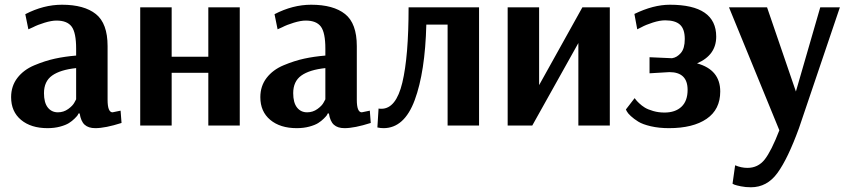

<svg xmlns="http://www.w3.org/2000/svg" viewBox="-20 -531 3577 812"><path d="M302 -111V-243Q235 -236 200.5 -211.5Q166 -187 166 -137Q166 -97 182 -76.5Q198 -56 225 -56Q249 -56 268.5 -70Q288 -84 295 -98ZM100 -407 87 -471Q164 -511 242 -511Q336 -511 385.5 -471.5Q435 -432 435 -336V-109Q435 -56 456 -56L490 -63L494 -11Q425 11 383 11Q354 11 338 -3.5Q322 -18 317 -51H312Q311 -48 308.5 -44Q306 -40 295.5 -29.5Q285 -19 271.5 -10.5Q258 -2 234 4.5Q210 11 181 11Q111 11 69 -24Q27 -59 27 -120Q27 -167 53.5 -201.5Q80 -236 125.5 -255Q171 -274 212.5 -283Q254 -292 302 -296V-325Q302 -393 283 -418.5Q264 -444 219 -444Q198 -444 168.5 -435Q139 -426 120 -416Z M573 0V-500H706V-291H861V-500H994V0H861V-223H706V0Z M1356 -111V-243Q1289 -236 1254.5 -211.5Q1220 -187 1220 -137Q1220 -97 1236 -76.5Q1252 -56 1279 -56Q1303 -56 1322.5 -70Q1342 -84 1349 -98ZM1154 -407 1141 -471Q1218 -511 1296 -511Q1390 -511 1439.5 -471.5Q1489 -432 1489 -336V-109Q1489 -56 1510 -56L1544 -63L1548 -11Q1479 11 1437 11Q1408 11 1392 -3.5Q1376 -18 1371 -51H1366Q1365 -48 1362.5 -44Q1360 -40 1349.5 -29.5Q1339 -19 1325.5 -10.5Q1312 -2 1288 4.5Q1264 11 1235 11Q1165 11 1123 -24Q1081 -59 1081 -120Q1081 -167 1107.5 -201.5Q1134 -236 1179.5 -255Q1225 -274 1266.5 -283Q1308 -292 1356 -296V-325Q1356 -393 1337 -418.5Q1318 -444 1273 -444Q1252 -444 1222.5 -435Q1193 -426 1174 -416Z M2006 -500V0H1873V-427H1783Q1778 -227 1734 -108Q1690 11 1602 11Q1589 11 1576 8L1581 -72Q1585 -71 1593 -71Q1655 -71 1681.5 -181.5Q1708 -292 1708 -500Z M2443 -500H2559V0H2426V-349L2231 0H2127V-500H2260V-171Z M2675 -407 2663 -472Q2743 -511 2813 -511Q3009 -511 3009 -376Q3009 -298 2928 -263Q3026 -236 3026 -144Q3026 -68 2968.5 -28.5Q2911 11 2809 11Q2767 11 2732.5 3Q2698 -5 2679.5 -16.5Q2661 -28 2648 -40Q2635 -52 2631 -60L2627 -68L2664 -116Q2666 -114 2669 -109.5Q2672 -105 2683 -94.5Q2694 -84 2707 -76Q2720 -68 2742.5 -61.5Q2765 -55 2790 -55Q2836 -55 2862 -79.5Q2888 -104 2888 -151Q2888 -226 2811 -226L2727 -221V-289L2817 -285H2823Q2843 -288 2859.5 -307Q2876 -326 2876 -366Q2876 -408 2856 -426.5Q2836 -445 2793 -445Q2770 -445 2740.5 -435.5Q2711 -426 2693 -416Z M3089 168Q3115 179 3141 179Q3186 179 3214 143.5Q3242 108 3276 20L3063 -500H3224L3346 -144L3449 -500H3532L3359 11Q3312 140 3268 200.5Q3224 261 3156 261Q3133 261 3113.5 257Q3094 253 3086 250L3078 246Z"/></svg>

Font: ArsenalBold
Style: Bold
Weight: 700
Designer: Andrij Shevchenko
Foundry: Stairsfor.com
Version: Version 1.000